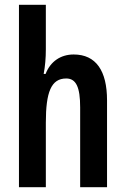

<svg xmlns="http://www.w3.org/2000/svg" viewBox="-20 -780 524 800"><path d="M171 -574V-760H59V0H171V-269C171 -396 193 -453 256 -453C297 -453 314 -417 314 -333V0H426V-362C426 -485 380 -553 287 -553C233 -553 190 -524 170 -472H162C168 -504 171 -538 171 -574Z"/></svg>

Font: Noto Sans Myanmar ExtraCondensed SemiBold
Style: Regular
Weight: 600
Width: 2
Designer: Monotype Design Team
Foundry: Monotype Imaging Inc.
Version: Version 2.107